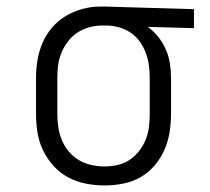

<svg xmlns="http://www.w3.org/2000/svg" viewBox="-20 -558 640 586"><path d="M299 8Q271 8 242.5 2.5Q214 -3 188.5 -16.5Q163 -30 143.5 -51.5Q124 -73 111.5 -99Q99 -125 94.5 -153Q90 -181 90 -210V-320Q90 -348 94.5 -375Q99 -402 110 -427.5Q121 -453 139 -474Q157 -495 180.5 -509Q204 -523 231 -530.5Q258 -538 285 -538Q289 -538 292.5 -538Q296 -538 300 -538L572 -530V-472L431 -476Q449 -463 463 -445.5Q477 -428 486 -407.5Q495 -387 498.5 -364.5Q502 -342 502 -320V-210Q502 -182 497.5 -154Q493 -126 481.5 -100Q470 -74 451.5 -52.5Q433 -31 408.5 -17Q384 -3 355.5 2.5Q327 8 299 8ZM299 -50Q319 -50 339 -54.5Q359 -59 375.5 -70Q392 -81 404.5 -97Q417 -113 424.5 -131.5Q432 -150 434.5 -170Q437 -190 437 -210V-320Q437 -339 434.5 -358Q432 -377 425.5 -395Q419 -413 408.5 -428.5Q398 -444 382.5 -455.5Q367 -467 348.5 -473Q330 -479 311 -480H300Q298 -480 295.5 -480Q293 -480 290 -480Q271 -480 251.5 -474.5Q232 -469 215.5 -458Q199 -447 187 -431Q175 -415 167.5 -397Q160 -379 157.5 -359.5Q155 -340 155 -320V-210Q155 -190 158 -169.5Q161 -149 169 -130Q177 -111 190 -95.5Q203 -80 220.5 -69.5Q238 -59 258.5 -54.5Q279 -50 299 -50Z"/></svg>

Font: Iosevka Curly Slab LtEx
Style: Regular
Weight: 300
Width: 7
Monospace: yes
Designer: Belleve Invis
Foundry: Belleve Invis
Version: Version 11.1.0; ttfautohint (v1.8.3)